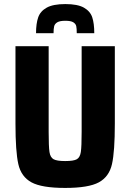

<svg xmlns="http://www.w3.org/2000/svg" viewBox="-20 -915 641 943"><path d="M56 -308V-688H219V-267Q219 -195 223 -168.5Q227 -142 243 -133Q259 -124 300 -124Q342 -124 357.5 -133Q373 -142 377 -168.5Q381 -195 381 -267V-688H544V-308Q544 -171 530 -109Q516 -47 465.5 -19.5Q415 8 300 8Q185 8 134.5 -19.5Q84 -47 70 -109Q56 -171 56 -308ZM443 -752H357Q357 -775 354.5 -786.5Q352 -798 340 -805.5Q328 -813 301 -813Q274 -813 261.5 -805.5Q249 -798 246 -786Q243 -774 243 -752H157Q157 -799 167.5 -829.5Q178 -860 209.5 -877.5Q241 -895 301 -895Q361 -895 392 -877.5Q423 -860 433 -830Q443 -800 443 -752Z"/></svg>

Font: Saira Semi Condensed
Style: Bold
Weight: 700
Width: 4
Designer: Hector Gatti with collaboration of the Omnibus-Type team
Foundry: Omnibus-Type
Version: Version 1.001; ttfautohint (v1.8)